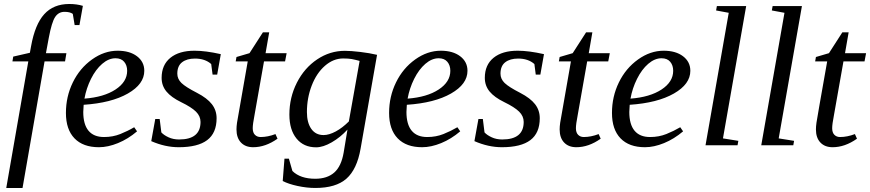

<svg xmlns="http://www.w3.org/2000/svg" viewBox="-20 -724 4337 957"><path d="M92.3 212.9H11.2L121.1 -418H42L45.9 -441.9L128.9 -460.9L134.8 -493.2Q154.3 -602.1 200.4 -653.1Q246.6 -704.1 325.2 -704.1Q362.8 -704.1 393.1 -694.8L376 -599.1H352.1L342.8 -654.8Q328.6 -665 301.8 -665Q272 -665 254.9 -639.4Q237.8 -613.8 223.1 -535.2L209 -459H311L304.2 -418H202.1Z M699.2 -371.1Q699.2 -304.7 617.2 -257.8Q535.2 -210.9 397 -201.7L395 -166Q395 -104 421.1 -72.5Q447.3 -41 498.5 -41Q542.5 -41 579.6 -55.9Q616.7 -70.8 648.9 -89.8L663.1 -69.3Q618.2 -31.2 568.1 -10.7Q518.1 9.8 473.1 9.8Q394 9.8 351.3 -34.4Q308.6 -78.6 308.6 -161.1Q308.6 -242.7 343 -313.2Q377.4 -383.8 438.5 -427.5Q499.5 -471.2 566.4 -471.2Q626.5 -471.2 662.8 -443.6Q699.2 -416 699.2 -371.1ZM400.9 -232.4Q497.6 -239.7 555.7 -277.8Q613.8 -315.9 613.8 -371.1Q613.8 -398.4 598.9 -416Q584 -433.6 555.7 -433.6Q521.5 -433.6 489.3 -405.8Q457 -377.9 433.6 -331.1Q410.2 -284.2 400.9 -232.4Z M1059.6 -134.8Q1059.6 -61 1012.7 -25.6Q965.8 9.8 870.6 9.8Q803.2 9.8 733.9 -20.5L753.9 -130.9H775.9L784.2 -64Q796.9 -50.3 820.1 -39.6Q843.3 -28.8 872.6 -28.8Q979.5 -28.8 979.5 -116.2Q979.5 -145 956.8 -167.5Q934.1 -189.9 882.8 -214.8Q833.5 -238.8 809.6 -267.8Q785.6 -296.9 785.6 -335.9Q785.6 -400.4 829.1 -435.8Q872.6 -471.2 949.7 -471.2Q1004.9 -471.2 1080.6 -454.1L1062.5 -352.1H1039.6L1032.7 -404.8Q1002 -432.1 951.7 -432.1Q911.6 -432.1 887.7 -413.8Q863.8 -395.5 863.8 -356.9Q863.8 -330.6 884.3 -310.5Q904.8 -290.5 961.9 -261.2Q1012.7 -234.9 1036.1 -204.6Q1059.6 -174.3 1059.6 -134.8Z M1239.7 -85Q1239.7 -63 1250.7 -52Q1261.7 -41 1278.8 -41Q1314.5 -41 1353 -55.7L1363.3 -32.7Q1303.2 9.8 1241.7 9.8Q1203.1 9.8 1180.9 -13.7Q1158.7 -37.1 1158.7 -79.1Q1158.7 -93.3 1161.4 -112.5Q1164.1 -131.8 1214.8 -418H1154.8L1158.7 -439.9L1223.6 -459L1290.5 -563H1321.8L1303.7 -459H1408.7L1400.9 -418H1295.9L1248.5 -149.9Q1239.7 -105 1239.7 -85Z M1592.8 -50.8Q1620.1 -50.8 1653.6 -68.8Q1687 -86.9 1718.8 -118.7L1772.5 -420.4Q1760.7 -423.3 1751.5 -425.8Q1742.2 -428.2 1733.2 -429.7Q1724.1 -431.2 1713.9 -431.9Q1703.6 -432.6 1690.4 -432.6Q1641.6 -432.6 1599.6 -396Q1557.6 -359.4 1533.7 -297.4Q1509.8 -235.4 1509.8 -165.5Q1509.8 -112.8 1531.5 -81.8Q1553.2 -50.8 1592.8 -50.8ZM1711.9 -78.1Q1676.8 -39.6 1633.5 -14.6Q1590.3 10.3 1555.7 10.3Q1493.7 10.3 1458 -33.4Q1422.4 -77.1 1422.4 -152.8Q1422.4 -238.3 1459.7 -311.8Q1497.1 -385.3 1560.8 -428Q1624.5 -470.7 1699.2 -470.7Q1728.5 -470.7 1775.6 -465.1Q1822.8 -459.5 1859.4 -450.7L1777.3 17.1Q1759.3 120.1 1706.8 166.5Q1654.3 212.9 1551.8 212.9Q1508.8 212.9 1462.9 202.9Q1417 192.9 1389.2 178.2L1397.9 66.9H1419.9L1437.5 128.4Q1477.1 167 1551.3 167Q1610.8 167 1646 136Q1681.2 105 1692.9 36.6Z M2310.1 -371.1Q2310.1 -304.7 2228 -257.8Q2146 -210.9 2007.8 -201.7L2005.9 -166Q2005.9 -104 2032 -72.5Q2058.1 -41 2109.4 -41Q2153.3 -41 2190.4 -55.9Q2227.5 -70.8 2259.8 -89.8L2273.9 -69.3Q2229 -31.2 2179 -10.7Q2128.9 9.8 2084 9.8Q2004.9 9.8 1962.2 -34.4Q1919.4 -78.6 1919.4 -161.1Q1919.4 -242.7 1953.9 -313.2Q1988.3 -383.8 2049.3 -427.5Q2110.4 -471.2 2177.2 -471.2Q2237.3 -471.2 2273.7 -443.6Q2310.1 -416 2310.1 -371.1ZM2011.7 -232.4Q2108.4 -239.7 2166.5 -277.8Q2224.6 -315.9 2224.6 -371.1Q2224.6 -398.4 2209.7 -416Q2194.8 -433.6 2166.5 -433.6Q2132.3 -433.6 2100.1 -405.8Q2067.9 -377.9 2044.4 -331.1Q2021 -284.2 2011.7 -232.4Z M2670.4 -134.8Q2670.4 -61 2623.5 -25.6Q2576.7 9.8 2481.4 9.8Q2414.1 9.8 2344.7 -20.5L2364.7 -130.9H2386.7L2395 -64Q2407.7 -50.3 2430.9 -39.6Q2454.1 -28.8 2483.4 -28.8Q2590.3 -28.8 2590.3 -116.2Q2590.3 -145 2567.6 -167.5Q2544.9 -189.9 2493.7 -214.8Q2444.3 -238.8 2420.4 -267.8Q2396.5 -296.9 2396.5 -335.9Q2396.5 -400.4 2439.9 -435.8Q2483.4 -471.2 2560.5 -471.2Q2615.7 -471.2 2691.4 -454.1L2673.3 -352.1H2650.4L2643.6 -404.8Q2612.8 -432.1 2562.5 -432.1Q2522.5 -432.1 2498.5 -413.8Q2474.6 -395.5 2474.6 -356.9Q2474.6 -330.6 2495.1 -310.5Q2515.6 -290.5 2572.8 -261.2Q2623.5 -234.9 2647 -204.6Q2670.4 -174.3 2670.4 -134.8Z M2850.6 -85Q2850.6 -63 2861.6 -52Q2872.6 -41 2889.6 -41Q2925.3 -41 2963.9 -55.7L2974.1 -32.7Q2914.1 9.8 2852.5 9.8Q2814 9.8 2791.7 -13.7Q2769.5 -37.1 2769.5 -79.1Q2769.5 -93.3 2772.2 -112.5Q2774.9 -131.8 2825.7 -418H2765.6L2769.5 -439.9L2834.5 -459L2901.4 -563H2932.6L2914.6 -459H3019.5L3011.7 -418H2906.7L2859.4 -149.9Q2850.6 -105 2850.6 -85Z M3420.9 -371.1Q3420.9 -304.7 3338.9 -257.8Q3256.8 -210.9 3118.7 -201.7L3116.7 -166Q3116.7 -104 3142.8 -72.5Q3168.9 -41 3220.2 -41Q3264.2 -41 3301.3 -55.9Q3338.4 -70.8 3370.6 -89.8L3384.8 -69.3Q3339.8 -31.2 3289.8 -10.7Q3239.7 9.8 3194.8 9.8Q3115.7 9.8 3073 -34.4Q3030.3 -78.6 3030.3 -161.1Q3030.3 -242.7 3064.7 -313.2Q3099.1 -383.8 3160.2 -427.5Q3221.2 -471.2 3288.1 -471.2Q3348.1 -471.2 3384.5 -443.6Q3420.9 -416 3420.9 -371.1ZM3122.6 -232.4Q3219.2 -239.7 3277.3 -277.8Q3335.4 -315.9 3335.4 -371.1Q3335.4 -398.4 3320.6 -416Q3305.7 -433.6 3277.3 -433.6Q3243.2 -433.6 3210.9 -405.8Q3178.7 -377.9 3155.3 -331.1Q3131.8 -284.2 3122.6 -232.4Z M3583.5 -34.2 3660.2 -22 3656.2 0H3496.6L3612.3 -660.2L3549.3 -671.9L3553.2 -693.8H3699.2Z M3861.3 -34.2 3938 -22 3934.1 0H3774.4L3890.1 -660.2L3827.1 -671.9L3831.1 -693.8H3977.1Z M4127.9 -85Q4127.9 -63 4138.9 -52Q4149.9 -41 4167 -41Q4202.6 -41 4241.2 -55.7L4251.5 -32.7Q4191.4 9.8 4129.9 9.8Q4091.3 9.8 4069.1 -13.7Q4046.9 -37.1 4046.9 -79.1Q4046.9 -93.3 4049.6 -112.5Q4052.2 -131.8 4103 -418H4043L4046.9 -439.9L4111.8 -459L4178.7 -563H4210L4191.9 -459H4296.9L4289.1 -418H4184.1L4136.7 -149.9Q4127.9 -105 4127.9 -85Z"/></svg>

Font: Tinos
Style: Italic
Weight: 400
Italic angle: -16.333°
Designer: Steve Matteson
Foundry: Monotype Imaging Inc.
Version: Version 1.32